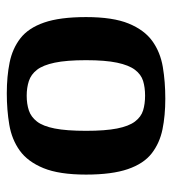

<svg xmlns="http://www.w3.org/2000/svg" viewBox="10 -520 518 579"><g transform="rotate(-90 269.5 -231.0)"><path d="M261 8Q210 8 168.5 -0.5Q127 -9 96 -33Q65 -57 48.5 -105Q32 -153 32 -231Q32 -312 51.5 -359.5Q71 -407 104.5 -431Q138 -455 182.5 -462.5Q227 -470 277 -470Q328 -470 370 -461.5Q412 -453 443 -429Q474 -405 490.5 -357.5Q507 -310 507 -231Q507 -150 487.5 -102.5Q468 -55 434.5 -31Q401 -7 356.5 0.5Q312 8 261 8ZM270 -53Q295 -53 314.5 -59Q334 -65 348 -83.5Q362 -102 369.5 -137.5Q377 -173 377 -231Q377 -290 369.5 -325.5Q362 -361 348 -379Q334 -397 314 -403.5Q294 -410 270 -410Q245 -410 225.5 -403.5Q206 -397 192 -379Q178 -361 171 -325.5Q164 -290 164 -231Q164 -173 171 -137.5Q178 -102 192 -83.5Q206 -65 225.5 -59Q245 -53 270 -53Z"/></g></svg>

Font: Genos SemiBold
Style: Regular
Weight: 600
Designer: Robert E. Leuschke
Foundry: Robert E. Leuschke
Version: Version 1.010